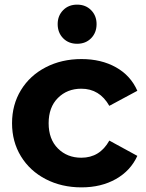

<svg xmlns="http://www.w3.org/2000/svg" viewBox="-20 -801 631 829"><path d="M32 -269Q32 -349 70.5 -412Q109 -475 177.5 -510.5Q246 -546 332 -546Q417 -546 480.5 -510.5Q544 -475 573 -409L452 -344Q410 -418 331 -418Q270 -418 230 -378Q190 -338 190 -269Q190 -200 230 -160Q270 -120 331 -120Q411 -120 452 -194L573 -128Q544 -64 480.5 -28Q417 8 332 8Q246 8 177.5 -27.5Q109 -63 70.5 -126Q32 -189 32 -269ZM229 -697Q229 -733 252.5 -757Q276 -781 313 -781Q350 -781 373.5 -757Q397 -733 397 -697Q397 -660 373.5 -636Q350 -612 313 -612Q276 -612 252.5 -636Q229 -660 229 -697Z"/></svg>

Font: Idrija
Style: Bold
Weight: 700
Designer: Julieta Ulanovsky
Foundry: Julieta Ulanovsky
Version: Version 7.200